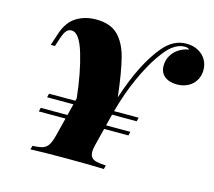

<svg xmlns="http://www.w3.org/2000/svg" viewBox="-103 -848 1083 973"><g transform="rotate(15 438.5 -361.0)"><path d="M877.4 -615.2Q877.4 -584 862.5 -559.8Q847.7 -535.6 822.3 -522.7Q796.9 -509.8 765.6 -509.8Q724.6 -509.8 700.4 -529.5Q676.3 -549.3 676.3 -584Q676.3 -613.3 689.9 -637.2Q703.6 -661.1 727.3 -676.5Q751 -691.9 780.3 -696.8Q772.9 -705.1 755.4 -705.1Q739.3 -705.1 724.4 -699.7Q709.5 -694.3 691.4 -681.2Q665.5 -662.1 629.6 -609.9Q593.8 -557.6 557.1 -476.8Q520.5 -396 493.7 -297.4V-296.9H622.6L617.7 -276.9H488.3L473.1 -216.8H600.6L595.7 -196.8H468.3L445.3 -106Q439.9 -83.5 439.9 -70.3Q439.9 -50.3 449.2 -39.8Q458.5 -29.3 476.3 -25.4Q494.1 -21.5 524.4 -20L519.5 0Q456.5 -2.9 315.4 -2.9Q192.9 -2.9 134.3 0L139.6 -20Q175.8 -21.5 193.8 -27.8Q211.9 -34.2 222.7 -51.5Q233.4 -68.8 242.7 -106L265.6 -196.8H125.5L130.4 -216.8H270.5L285.6 -276.9H147.5L152.3 -296.9H290.5L293.9 -310.5Q279.8 -441.9 250.5 -539.1Q221.2 -636.2 180.7 -636.2Q163.1 -636.2 152.8 -623Q142.6 -609.9 135.3 -588.9L118.7 -538.1H96.7L117.7 -602.1Q138.7 -666.5 183.3 -694.3Q228 -722.2 286.6 -722.2Q360.8 -722.2 400.9 -683.1Q440.9 -644 459.7 -572Q478.5 -500 493.7 -369.1Q556.2 -562 641.6 -662.1Q692.9 -722.2 760.3 -722.2Q794.9 -722.2 821.5 -708Q848.1 -693.8 862.8 -669.4Q877.4 -645 877.4 -615.2Z"/></g></svg>

Font: TypoPRO Playfair Display
Style: Italic
Weight: 900
Italic angle: -14°
Designer: Claus Eggers Sørensen
Foundry: Claus Eggers Sørensen
Version: Version 1.004;PS 001.004;hotconv 1.0.70;makeotf.lib2.5.58329